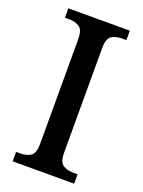

<svg xmlns="http://www.w3.org/2000/svg" viewBox="-137 -778 625 842"><g transform="rotate(20 175.5 -357.0)"><path d="M32 0V-44H54Q81 -44 100 -56.5Q119 -69 119 -113V-600Q119 -645 100 -657.5Q81 -670 54 -670H32V-714H319V-670H297Q269 -670 250 -657.5Q231 -645 231 -600V-113Q231 -69 250.5 -56.5Q270 -44 297 -44H319V0Z"/></g></svg>

Font: Noto Serif Thai SemiCondensed Medium
Style: Regular
Weight: 500
Width: 4
Designer: Monotype Design Team
Foundry: Monotype Imaging Inc.
Version: Version 2.002; ttfautohint (v1.8.4.7-5d5b)